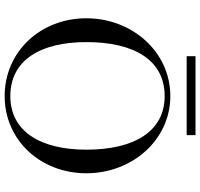

<svg xmlns="http://www.w3.org/2000/svg" viewBox="-38 -828 881 846"><g transform="rotate(90 403.0 -405.5)"><path d="M404 15C598 15 744 -143 744 -345C744 -546 598 -715 404 -715C208 -715 61 -546 61 -345C61 -143 208 15 404 15ZM404 -10C246 -10 166 -142 166 -345C166 -557 246 -690 404 -690C559 -690 640 -557 640 -345C640 -142 559 -10 404 -10ZM228 -826V-787H576V-826Z"/></g></svg>

Font: Sprat
Style: Regular
Weight: 400
Designer: Ethan Nakache
Foundry: Collletttivo
Version: Version 2.000;Glyphs 3.2 (3217)